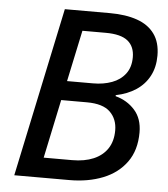

<svg xmlns="http://www.w3.org/2000/svg" viewBox="-52 -761 708 807"><g transform="rotate(5 302.5 -357.0)"><path d="M38.1 0 189 -713.9H379.4Q446.3 -713.9 494.4 -697Q542.5 -680.2 568.1 -644.5Q593.8 -608.9 593.8 -553.2Q593.8 -504.4 574.2 -467.3Q554.7 -430.2 518.6 -406.2Q482.4 -382.3 433.6 -372.6V-368.2Q482.9 -355 514.9 -319.1Q546.9 -283.2 546.9 -225.1Q546.9 -149.9 510.7 -99.9Q474.6 -49.8 412.1 -24.9Q349.6 0 270 0ZM154.8 -84.5H274.9Q327.1 -84.5 365 -100.6Q402.8 -116.7 423.6 -147.9Q444.3 -179.2 444.3 -224.6Q444.3 -272.5 413.8 -302.2Q383.3 -332 315.4 -332H207ZM224.6 -413.6H334Q378.4 -413.6 413.8 -426.8Q449.2 -439.9 470.2 -467.5Q491.2 -495.1 491.2 -537.6Q491.2 -582.5 462.2 -606.2Q433.1 -629.9 369.1 -629.9H270.5Z"/></g></svg>

Font: Open Sans Medium
Style: Italic
Weight: 500
Italic angle: -12°
Designer: Monotype Design Team
Foundry: Monotype Imaging Inc.
Version: Version 3.000